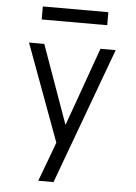

<svg xmlns="http://www.w3.org/2000/svg" viewBox="-58 -896 665 940"><g transform="rotate(5 275.0 -426.0)"><path d="M241 0H166Q178 -31 189 -61.5Q200 -92 212 -123L238 -193L62 -670H137L275 -284L315 -395L413 -670H488ZM114 -788V-852H436V-788Z"/></g></svg>

Font: Lode Term
Style: Regular
Weight: 400
Monospace: yes
Designer: Belleve Invis
Foundry: Belleve Invis
Version: Version 29.2.0